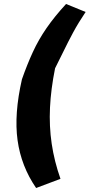

<svg xmlns="http://www.w3.org/2000/svg" viewBox="-20 -744 449 962"><path d="M161 198Q86 89 68 -41.5Q50 -172 90 -347Q116 -421 144.5 -483Q173 -545 213 -603Q253 -661 311 -724L409 -684Q372 -629 346 -580.5Q320 -532 299 -488.5Q278 -445 256 -402Q235 -298 230.5 -205Q226 -112 239 -24Q252 64 283 152Z"/></svg>

Font: Nunito Sans 7pt Condensed Black
Style: Italic
Weight: 900
Width: 3
Italic angle: -9°
Designer: Vernon Adams
Foundry: Vernon Adams
Version: Version 3.101;gftools[0.9.27]